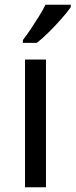

<svg xmlns="http://www.w3.org/2000/svg" viewBox="-20 -786 317 806"><path d="M173 0H85V-536H173ZM277 -756Q265 -738 240 -709.5Q215 -681 186.5 -652.5Q158 -624 134 -606H76V-618Q91 -637 108.5 -663Q126 -689 143 -716.5Q160 -744 171 -766H277Z"/></svg>

Font: Noto Sans Masaram Gondi
Style: Regular
Weight: 400
Designer: Ek Type & Mukund Gokhale
Foundry: Ek Type
Version: Version 1.004; ttfautohint (v1.8.4.7-5d5b)